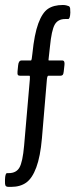

<svg xmlns="http://www.w3.org/2000/svg" viewBox="-39 -688 302 769"><path d="M5.9 60.5H-4.4Q-17.6 60.5 -18.1 51.3Q-19 51.3 -19 40V31.2Q-18.1 5.4 -10.7 5.4H-3.9Q25.9 5.4 38.8 -16.8Q51.8 -39.1 57.6 -105L80.6 -370.6Q82 -384.8 78.6 -384.8H40.5Q34.7 -384.8 32.5 -388.2Q30.3 -391.6 31.2 -401.9L33.7 -426.8Q35.6 -445.8 47.4 -445.8H85Q88.4 -445.8 90.8 -473.6Q98.6 -551.3 114.5 -594.2Q130.4 -637.2 153.1 -652.6Q175.8 -668 212.9 -668Q220.2 -668 226.6 -666.5Q232.9 -665 236.6 -663.3Q240.2 -661.6 239.7 -659.7Q242.7 -659.7 242.7 -637.7Q241.7 -611.8 233.9 -611.8H222.2Q192.9 -611.8 180.2 -589.4Q167.5 -566.9 161.1 -501.5L155.3 -448.7Q155.3 -445.8 156.7 -445.8H210.4Q221.2 -445.8 219.2 -428.2L216.3 -401.9Q215.3 -391.6 212.4 -388.2Q209.5 -384.8 203.6 -384.8H154.8Q150.4 -384.8 148.9 -370.6L128.9 -133.8Q122.6 -61 106.4 -17.6Q90.3 25.9 66.2 43.2Q42 60.5 5.9 60.5Z"/></svg>

Font: BenchNine
Style: Regular
Weight: 400
Designer: Vernon Adams
Foundry: Vernon Adams
Version: Version 1 ; ttfautohint (v0.92.18-e454-dirty) -l 8 -r 50 -G 